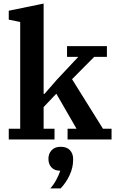

<svg xmlns="http://www.w3.org/2000/svg" viewBox="-20 -780 650 1074"><path d="M29 -60H93V-657L29 -670V-720L224 -760V-255H229L297 -333L418 -462H355V-522H578V-462H507L383 -337L556 -60H604V0H358V-60H408L295 -256L224 -181V-60H285V0H29ZM261 274Q280 254 295.5 224.5Q311 195 317 175Q285 175 268 156.5Q251 138 251 110V107Q251 80 268.5 60.5Q286 41 320 41Q354 41 371.5 60.5Q389 80 389 108V116Q389 158 369 200.5Q349 243 319 274H261Z"/></svg>

Font: IBM Plex Serif SemiBold
Style: Regular
Weight: 600
Designer: Mike Abbink, Paul van der Laan, Pieter van Rosmalen
Foundry: Bold Monday
Version: Version 2.5